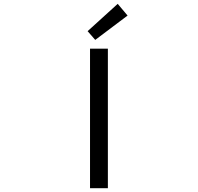

<svg xmlns="http://www.w3.org/2000/svg" viewBox="-20 -989 1040 1009"><path d="M453.1 0V-733.4H546.9V0ZM480.5 -779.3 440.4 -825.2 598.6 -968.8 650.4 -907.2Z"/></svg>

Font: Gen Shin Gothic Monospace Regular
Style: Regular
Weight: 400
Designer: [Source Han Sans]
Ryoko NISHIZUKA  (kana & ideographs); Paul D. Hunt (Latin, Greek & Cyrillic); Wenlong ZHANG  (bopomofo
Version: Version 1.002.20150607